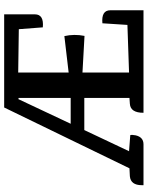

<svg xmlns="http://www.w3.org/2000/svg" viewBox="89 -814 725 944"><g transform="rotate(-90 452.0 -342.5)"><path d="M873 -163V0H369Q369 -64 413 -67L442 -69V-291H284L180 -71L259 -65Q262 -59 258 -38Q249 0 214 0H13V-8Q13 -63 57 -67L96 -69L395 -685H853V-534Q853 -489 789 -495L780 -613L567 -616V-368L746 -389Q757 -341 747 -290L567 -300V-71L801 -79L809 -202Q873 -208 873 -163ZM442 -358V-614L436 -615L315 -358Z"/></g></svg>

Font: Karma
Style: Bold
Weight: 700
Designer: Joana Correia
Foundry: Indian Type Foundry
Version: Version 1.202;PS 1.0;hotconv 1.0.78;makeotf.lib2.5.61930; tt